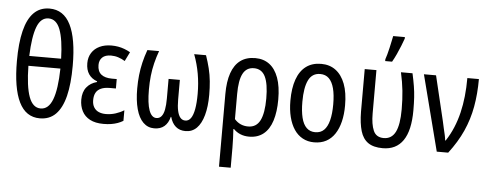

<svg xmlns="http://www.w3.org/2000/svg" viewBox="-60 -952 3458 1357"><g transform="rotate(5 1669.0 -273.5)"><path d="M440 -381Q440 -252 418.5 -165.5Q397 -79 353 -34.5Q309 10 240 10Q141 10 92.5 -89Q44 -188 44 -380Q44 -507 65.5 -594Q87 -681 131 -725Q175 -769 242 -769Q342 -769 391 -671Q440 -573 440 -381ZM240 -60Q296 -60 324 -133Q352 -206 355 -353H128Q130 -207 157 -133.5Q184 -60 240 -60ZM241 -699Q186 -699 159.5 -630Q133 -561 128 -423H354Q350 -560 323.5 -629.5Q297 -699 241 -699Z M758 -314V-247H714Q677 -247 652.5 -236Q628 -225 616.5 -204Q605 -183 605 -151Q605 -121 617.5 -100.5Q630 -80 652 -70.5Q674 -61 702 -61Q738 -61 771 -71.5Q804 -82 831 -99V-24Q813 -13 792 -5.5Q771 2 746.5 6Q722 10 692 10Q634 10 596 -10Q558 -30 539.5 -66Q521 -102 521 -147Q521 -202 548 -235.5Q575 -269 621 -281V-286Q582 -300 561.5 -330.5Q541 -361 541 -408Q541 -450 561 -481.5Q581 -513 617 -530Q653 -547 701 -547Q726 -547 748.5 -543Q771 -539 792.5 -531Q814 -523 835 -511L803 -446Q780 -460 755.5 -468Q731 -476 704 -476Q663 -476 642 -456Q621 -436 621 -402Q621 -357 647.5 -335.5Q674 -314 724 -314Z M1372 -537Q1388 -491 1399 -446.5Q1410 -402 1414.5 -356Q1419 -310 1419 -260Q1419 -176 1402 -115Q1385 -54 1353 -22Q1321 10 1274 10Q1232 10 1204.5 -13.5Q1177 -37 1165 -81H1162Q1151 -37 1123.5 -13.5Q1096 10 1052 10Q1006 10 973.5 -22Q941 -54 924.5 -115Q908 -176 908 -260Q908 -310 913 -355.5Q918 -401 928.5 -445.5Q939 -490 956 -537H1039Q1023 -493 1012 -448.5Q1001 -404 996 -357.5Q991 -311 991 -260Q991 -162 1009 -113Q1027 -64 1061 -64Q1083 -64 1097 -81Q1111 -98 1117 -130Q1123 -162 1123 -208V-347H1203V-208Q1203 -160 1210 -128Q1217 -96 1231 -80Q1245 -64 1266 -64Q1290 -64 1305.5 -86Q1321 -108 1329 -151.5Q1337 -195 1337 -260Q1337 -333 1325 -401.5Q1313 -470 1288 -537Z M1908 -269Q1908 -182 1888 -119Q1868 -56 1827 -23Q1786 10 1725 10Q1691 10 1663 -1.5Q1635 -13 1615 -34H1610Q1612 -5 1613.5 29.5Q1615 64 1615 98V240H1532V-276Q1532 -364 1553 -424.5Q1574 -485 1616 -516Q1658 -547 1721 -547Q1780 -547 1821.5 -516Q1863 -485 1885.5 -423.5Q1908 -362 1908 -269ZM1718 -475Q1665 -475 1640 -428Q1615 -381 1615 -282V-105Q1634 -83 1658.5 -72Q1683 -61 1712 -61Q1770 -61 1796.5 -113Q1823 -165 1823 -269Q1823 -374 1798 -424.5Q1773 -475 1718 -475Z M2382 -269Q2382 -205 2369.5 -154Q2357 -103 2332.5 -66Q2308 -29 2271.5 -9.5Q2235 10 2186 10Q2141 10 2105 -9.5Q2069 -29 2044.5 -65.5Q2020 -102 2007 -153.5Q1994 -205 1994 -269Q1994 -358 2016 -420Q2038 -482 2081.5 -514.5Q2125 -547 2189 -547Q2249 -547 2292 -515Q2335 -483 2358.5 -421.5Q2382 -360 2382 -269ZM2079 -269Q2079 -202 2090.5 -155.5Q2102 -109 2126.5 -85.5Q2151 -62 2188 -62Q2226 -62 2250 -85.5Q2274 -109 2286 -155.5Q2298 -202 2298 -269Q2298 -337 2286 -382.5Q2274 -428 2250 -451.5Q2226 -475 2188 -475Q2131 -475 2105 -422.5Q2079 -370 2079 -269Z M2673 9Q2607 9 2569 -17.5Q2531 -44 2515 -98Q2499 -152 2498 -234V-537H2581V-229Q2581 -153 2600.5 -108Q2620 -63 2674 -63Q2730 -63 2756.5 -115Q2783 -167 2783 -276Q2783 -347 2776.5 -408.5Q2770 -470 2755 -537H2837Q2848 -487 2854.5 -447Q2861 -407 2863.5 -367.5Q2866 -328 2866 -276Q2866 -133 2817 -62Q2768 9 2673 9ZM2637 -619Q2642 -632 2648 -654.5Q2654 -677 2660 -702.5Q2666 -728 2670.5 -751Q2675 -774 2678 -787H2761V-776Q2753 -753 2741 -723Q2729 -693 2715 -662.5Q2701 -632 2686 -606H2637Z M2918 -537H3004L3080 -219Q3085 -194 3091 -169Q3097 -144 3102 -122Q3107 -100 3108 -84H3112Q3143 -131 3164.5 -182.5Q3186 -234 3199.5 -290Q3213 -346 3219.5 -407.5Q3226 -469 3226 -537H3308Q3308 -432 3291.5 -340.5Q3275 -249 3237.5 -165.5Q3200 -82 3137 0H3056Z"/></g></svg>

Font: Noto Sans Display Condensed
Style: Regular
Weight: 400
Width: 3
Designer: Monotype Design Team
Foundry: Monotype Imaging Inc.
Version: Version 2.003